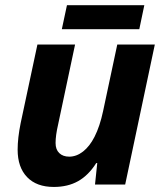

<svg xmlns="http://www.w3.org/2000/svg" viewBox="-20 -720 643 749"><path d="M48.8 -136.2Q48.8 -181.6 60.5 -239.3L126 -546.4H272.9L206.5 -233.4Q196.8 -191.4 196.8 -162.1Q196.8 -136.7 211.2 -122.8Q225.6 -108.9 250 -108.9Q278.3 -108.9 304 -128.9Q329.6 -148.9 348.6 -186Q369.6 -227.1 382.3 -287.1L437.5 -546.4H584L468.3 0H350.6L359.4 -84H355.5Q325.2 -36.1 284.9 -13.4Q244.6 9.3 189.9 9.3Q122.6 9.3 85.7 -29.1Q48.8 -67.4 48.8 -136.2ZM241.2 -699.7H543L523.4 -606H221.2Z"/></svg>

Font: Viking Open Sans
Style: Bold Italic
Weight: 700
Italic angle: -12°
Foundry: Ascender Corporation
Version: Version 2.000